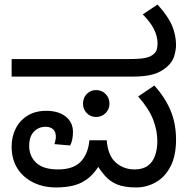

<svg xmlns="http://www.w3.org/2000/svg" viewBox="-20 -810 832 842"><path d="M226 12Q170 12 125.5 -10Q81 -32 56 -72Q31 -112 31 -167Q31 -211 49 -246.5Q67 -282 101 -303Q135 -324 183 -324Q236 -324 268 -299Q300 -274 300 -231Q300 -215 297 -199Q294 -183 287 -172L219 -178Q221 -186 223 -194.5Q225 -203 225 -210Q225 -232 213 -243Q201 -254 180 -254Q149 -254 128.5 -232.5Q108 -211 108 -170Q108 -125 139 -96Q170 -67 234 -67Q303 -67 335 -102Q367 -137 372 -195H448Q453 -128 487.5 -97.5Q522 -67 570 -67Q606 -67 628 -83Q650 -99 660 -127.5Q670 -156 670 -191Q670 -237 652 -284.5Q634 -332 586 -387L657 -435Q703 -384 727.5 -326.5Q752 -269 752 -198Q752 -126 727.5 -79.5Q703 -33 663 -10.5Q623 12 577 12Q526 12 494 -1Q462 -14 440 -39.5Q418 -65 396 -101L427 -105Q401 -57 371.5 -32Q342 -7 306.5 2.5Q271 12 226 12ZM401 -297Q377 -297 360.5 -314Q344 -331 344 -355Q344 -381 360.5 -398Q377 -415 401 -415Q426 -415 443 -398Q460 -381 460 -355Q460 -331 443 -314Q426 -297 401 -297ZM31 -474V-551H541Q595 -551 617 -556Q639 -561 649 -569Q663 -579 667 -591.5Q671 -604 671 -618Q671 -651 655 -682.5Q639 -714 606 -747L671 -790Q718 -738 735 -696.5Q752 -655 752 -612Q752 -593 744.5 -565.5Q737 -538 711 -516Q686 -494 651.5 -484Q617 -474 559 -474Z"/></svg>

Font: ukannada05
Style: Book
Weight: 400
Designer: Jelle Bosma - Monotype Design Team
Foundry: Monotype Imaging Inc.
Version: Version 2.003